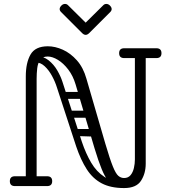

<svg xmlns="http://www.w3.org/2000/svg" viewBox="-20 -945 870 975"><path d="M610 10Q585 10 566 2.5Q547 -5 530 -25.5Q513 -46 496.5 -86Q480 -126 460 -192L364 -516Q351 -560 326.5 -592Q302 -624 274 -641Q246 -658 222 -658Q196 -658 184 -641Q172 -624 169 -598Q166 -572 166 -545V-28Q166 -16 159 -8Q152 0 138 0Q111 0 111 -26V-557Q111 -626 135 -668Q159 -710 223 -710Q260 -710 299 -692.5Q338 -675 370.5 -638.5Q403 -602 419 -545L515 -215Q538 -137 553 -100Q568 -63 581 -52Q594 -41 610 -41Q631 -41 643 -55.5Q655 -70 660 -92Q665 -114 665 -135V-669Q665 -695 692 -695Q720 -695 720 -671V-114Q720 -64 696 -27Q672 10 610 10ZM56 0Q30 0 30 -25Q30 -50 56 -50H219Q245 -50 245 -25Q245 0 219 0ZM611 -650Q585 -650 585 -675Q585 -700 611 -700H774Q800 -700 800 -675Q800 -650 774 -650ZM356 -272Q356 -290 374 -290H468Q484 -290 484 -270Q484 -251 469 -251L374 -254Q356 -254 356 -272ZM295 -461Q295 -478 312 -478H406Q424 -478 424 -462Q424 -443 407 -443H313Q295 -443 295 -461ZM327 -366Q327 -383 344 -383H438Q455 -383 455 -364Q455 -347 438 -347H344Q327 -347 327 -366ZM162 -660Q200 -660 226.5 -639Q253 -618 270.5 -588Q288 -558 297 -530L396 -224Q416 -165 443 -119Q470 -73 510 -47Q550 -21 606 -21L610 10Q542 10 496.5 -14Q451 -38 420.5 -85.5Q390 -133 367 -201L269 -501Q260 -530 244 -559.5Q228 -589 207 -608.5Q186 -628 162 -628ZM325 -919 415 -830 505 -919Q511 -925 520 -925Q530 -925 538 -917Q547 -908 547 -899Q547 -891 540 -884L433 -777Q424 -768 415 -768Q406 -768 397 -777L290 -884Q283 -891 283 -899Q283 -908 292 -917Q300 -925 310 -925Q319 -925 325 -919Z"/></svg>

Font: Agu Display
Style: Regular
Weight: 400
Designer: Oluwaseun Badejo
Version: Version 1.103